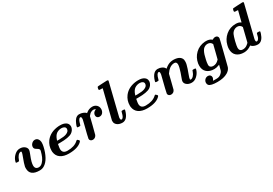

<svg xmlns="http://www.w3.org/2000/svg" viewBox="45 -1767 4332 3042"><g transform="rotate(-30 2211.0 -246.0)"><path d="M238 -114Q238 -43 306 -43Q344 -43 377 -78.5Q410 -114 427.5 -155.5Q445 -197 458 -247Q462 -260 462 -268Q462 -274 459 -280Q450 -297 417 -315Q393 -328 386 -342Q380 -354 380 -367Q380 -401 406 -427Q432 -453 465 -453Q500 -453 520 -425.5Q540 -398 540 -357Q540 -328 531 -288Q510 -193 470 -119.5Q430 -46 373 -13Q338 8 292 8Q116 8 116 -129Q116 -150 117 -158Q124 -201 174 -332Q185 -359 188 -379Q189 -384 189 -390Q189 -401 176 -401Q147 -398 124 -369.5Q101 -341 89 -304Q84 -288 80.5 -285Q77 -282 61 -282H55Q34 -282 31 -284Q24 -288 24 -296Q24 -303 35 -332Q55 -380 97 -416Q139 -452 189 -452Q240 -452 274 -425.5Q308 -399 308 -362Q308 -344 293 -306Q257 -216 248 -179Q238 -137 238 -114Z M738 -126Q738 -43 831 -43Q957 -43 1024 -105Q1039 -120 1047 -117Q1076 -95 1076 -83Q1076 -76 1064 -64Q991 8 827 8Q734 8 677 -31Q620 -70 610 -146Q609 -152 609 -169Q609 -261 663 -334Q743 -439 902 -451Q906 -453 930 -451Q990 -451 1029.5 -425.5Q1069 -400 1069 -352Q1069 -340 1068 -336Q1056 -281 1009 -250Q948 -211 789 -211H751Q751 -208 748 -197Q738 -145 738 -126ZM994 -349Q994 -374 973 -387.5Q952 -401 921 -401Q872 -401 831 -374Q791 -345 769 -278Q765 -264 764 -263Q764 -262 804 -262Q893 -263 931 -278Q994 -301 994 -349Z M1263 8Q1242 8 1226 -5Q1210 -18 1210 -39Q1210 -49 1227 -117Q1244 -185 1263 -260Q1282 -335 1285 -351Q1286 -357 1286 -369Q1286 -401 1269 -401Q1263 -401 1256 -398Q1230 -384 1211 -310Q1206 -289 1202.5 -285.5Q1199 -282 1181 -282H1176Q1155 -282 1152 -284Q1145 -288 1145 -296Q1145 -311 1162 -349Q1198 -439 1259 -451Q1264 -452 1275 -452Q1311 -452 1345.5 -438.5Q1380 -425 1394 -404L1403 -411Q1453 -452 1514 -452Q1561 -452 1591 -423Q1621 -394 1621 -350Q1621 -311 1599 -283.5Q1577 -256 1539 -256Q1515 -256 1499.5 -270Q1484 -284 1484 -308Q1484 -343 1510 -367Q1523 -379 1545 -386Q1545 -390 1531 -396Q1519 -401 1506 -401Q1484 -401 1464 -390Q1439 -379 1410 -341L1373 -192Q1335 -42 1333 -39Q1310 8 1263 8Z M1925 -694Q1943 -694 1946 -679L1801 -91Q1800 -85 1800 -71Q1800 -43 1818 -43Q1837 -43 1855 -75Q1866 -96 1875 -134Q1880 -155 1884 -158.5Q1888 -162 1905 -162H1910Q1931 -162 1934 -160Q1941 -156 1941 -148Q1941 -144 1938 -135Q1918 -62 1881 -24Q1848 8 1807 8Q1757 8 1723 -13Q1689 -34 1679 -68Q1677 -74 1677 -91V-106L1806 -622H1802Q1801 -622 1797 -622.5Q1793 -623 1786.5 -623.5Q1780 -624 1775 -624Q1770 -624 1764 -624Q1758 -624 1754 -624.5Q1750 -625 1749 -625Q1737 -628 1737 -642Q1737 -647 1741 -661.5Q1745 -676 1747 -679Q1751 -684 1762 -685.5Q1773 -687 1838 -690Q1911 -694 1925 -694Z M2169 -126Q2169 -43 2262 -43Q2388 -43 2455 -105Q2470 -120 2478 -117Q2507 -95 2507 -83Q2507 -76 2495 -64Q2422 8 2258 8Q2165 8 2108 -31Q2051 -70 2041 -146Q2040 -152 2040 -169Q2040 -261 2094 -334Q2174 -439 2333 -451Q2337 -453 2361 -451Q2421 -451 2460.5 -425.5Q2500 -400 2500 -352Q2500 -340 2499 -336Q2487 -281 2440 -250Q2379 -211 2220 -211H2182Q2182 -208 2179 -197Q2169 -145 2169 -126ZM2425 -349Q2425 -374 2404 -387.5Q2383 -401 2352 -401Q2303 -401 2262 -374Q2222 -345 2200 -278Q2196 -264 2195 -263Q2195 -262 2235 -262Q2324 -263 2362 -278Q2425 -301 2425 -349Z M2695 8Q2674 8 2658 -5Q2642 -18 2642 -39Q2642 -47 2660.5 -124Q2679 -201 2698 -274L2716 -347Q2718 -355 2718 -372Q2718 -401 2701 -401Q2665 -401 2641 -306Q2637 -288 2632.5 -285Q2628 -282 2607 -282Q2586 -282 2583 -284Q2576 -288 2576 -296V-298Q2577 -301 2578 -304Q2579 -307 2579 -310Q2602 -391 2645 -428Q2675 -452 2711 -452Q2752 -452 2785.5 -435.5Q2819 -419 2833 -392L2837 -384L2845 -391Q2897 -436 2951 -447Q2973 -452 3006 -452Q3128 -447 3149 -367Q3151 -356 3151 -334Q3151 -307 3144 -281Q3131 -226 3093 -127Q3073 -75 3073 -57Q3073 -43 3082 -43Q3109 -43 3134 -69.5Q3159 -96 3173 -138Q3178 -156 3182 -159Q3186 -162 3202 -162H3208Q3229 -162 3232 -160Q3239 -156 3239 -148Q3239 -144 3230 -117Q3210 -67 3167.5 -29.5Q3125 8 3074 8Q3015 8 2979 -26Q2954 -49 2954 -82Q2954 -100 2969 -137Q3005 -231 3020 -292Q3029 -328 3029 -351Q3029 -401 2986 -401Q2939 -401 2898 -371Q2866 -348 2837 -305L2830 -295L2799 -170Q2768 -46 2766 -40Q2745 8 2695 8Z M3492 0Q3407 0 3357.5 -43.5Q3308 -87 3308 -166Q3308 -186 3311 -205Q3328 -306 3399 -374Q3470 -442 3575 -451Q3579 -453 3600 -451Q3656 -451 3694 -421Q3699 -416 3701 -416Q3702 -416 3704 -418Q3706 -419 3707 -420Q3728 -435 3753 -435Q3776 -435 3790.5 -421.5Q3805 -408 3805 -386Q3805 -381 3793 -331Q3781 -281 3764 -213Q3747 -145 3730 -78Q3713 -11 3701 36L3689 82Q3670 131 3620 160Q3549 202 3432 202Q3312 202 3279 166Q3265 151 3265 125Q3265 91 3288 67Q3311 43 3346 43Q3371 43 3386 58Q3401 73 3401 99Q3398 123 3379 149L3388 150H3448Q3499 150 3535 114Q3556 95 3564 74Q3565 71 3571.5 47Q3578 23 3583.5 0.5Q3589 -22 3589 -23Q3588 -23 3576 -18Q3531 0 3492 0ZM3436 -109Q3436 -81 3453.5 -66Q3471 -51 3500 -51Q3559 -51 3602 -98L3610 -106Q3621 -147 3641.5 -229.5Q3662 -312 3672 -353L3668 -359Q3645 -401 3594 -401Q3558 -401 3527 -378Q3494 -353 3470 -280Q3468 -274 3460 -242Q3452 -210 3448 -194Q3444 -178 3440 -152.5Q3436 -127 3436 -109Z M4032 8Q3947 8 3897.5 -34.5Q3848 -77 3848 -158Q3848 -191 3858 -227Q3881 -323 3957 -387.5Q4033 -452 4139 -452Q4195 -452 4226 -428L4232 -424Q4233 -424 4257 -523L4282 -622H4278Q4277 -622 4273 -622.5Q4269 -623 4262.5 -623.5Q4256 -624 4251 -624Q4246 -624 4240 -624Q4234 -624 4230 -624.5Q4226 -625 4225 -625Q4213 -628 4213 -642Q4213 -647 4217 -661.5Q4221 -676 4223 -679Q4227 -684 4238 -685.5Q4249 -687 4314 -690Q4387 -694 4401 -694Q4419 -694 4422 -679L4277 -91Q4276 -87 4276 -72Q4276 -43 4293 -43Q4309 -43 4322 -60Q4335 -77 4340 -92.5Q4345 -108 4351 -134Q4356 -155 4360 -158.5Q4364 -162 4381 -162H4386Q4407 -162 4410 -160Q4417 -156 4417 -148Q4417 -144 4408 -115Q4372 -7 4303 6Q4291 8 4284 8Q4248 8 4215.5 -5.5Q4183 -19 4168 -40Q4102 8 4032 8ZM4214 -351Q4192 -401 4134 -401Q4122 -401 4105 -396Q4055 -379 4031 -330Q4016 -296 3996 -220Q3976 -136 3976 -106Q3976 -76 3992.5 -59.5Q4009 -43 4038 -43Q4085 -43 4120 -71Q4130 -78 4141.5 -89Q4153 -100 4153 -103Q4153 -106 4184 -228Z"/></g></svg>

Font: KaTeX_Math
Style: Bold Italic
Weight: 700
Version: Version 3699957226